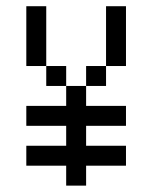

<svg xmlns="http://www.w3.org/2000/svg" viewBox="-20 -582 478 602"><path d="M125 -375H62.5V-562.5H125ZM312.5 -562.5H375V-375H312.5ZM125 -375H187.5V-312.5H125ZM250 -312.5V-375H312.5V-312.5ZM187.5 -250V-312.5H250V-250H375V-187.5H250V-125H375V-62.5H250V0H187.5V-62.5H62.5V-125H187.5V-187.5H62.5V-250Z"/></svg>

Font: Sudo
Style: Bold
Weight: 700
Monospace: yes
Designer: Jens Kutilek
Foundry: Jens Kutilek
Version: Version 0.040